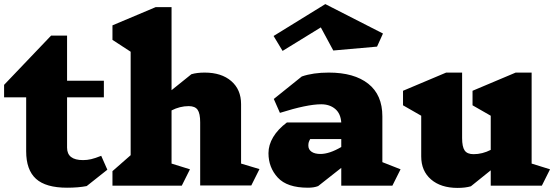

<svg xmlns="http://www.w3.org/2000/svg" viewBox="-20 -908 2715 939"><path d="M404 2Q363 10 308 10Q204 10 156 -33.5Q108 -77 108 -168V-432H0V-493L230 -734H308V-513H488V-432H308V-186Q308 -125 386 -125Q406 -125 425.5 -129.5Q445 -134 475 -146L505 -78Z M1209 -1H959V-310Q959 -353 946.5 -371Q934 -389 903 -389Q860 -389 819 -368V-108L909 -80L869 0H530V-71L619 -149V-655L530 -713V-784L741 -873H819V-467L916 -545Q943 -553 981 -553Q1063 -553 1111 -511.5Q1159 -470 1159 -399V-108L1249 -81Z M1899 0H1649V-87L1536 2Q1516 10 1486 10Q1384 10 1338.5 -39.5Q1293 -89 1293 -159Q1293 -199 1316 -237.5Q1339 -276 1383 -309H1649Q1646 -353 1619 -375.5Q1592 -398 1551 -398Q1482 -398 1349 -356L1319 -424L1456 -534Q1511 -553 1588 -553Q1712 -553 1781 -498.5Q1850 -444 1850 -339V-115L1939 -80ZM1649 -189V-228H1497Q1492 -219 1490 -212.5Q1488 -206 1488 -196Q1488 -177 1503.5 -166Q1519 -155 1548 -155H1547Q1591 -155 1649 -189ZM1824 -680 1610 -661 1549 -774 1362 -659 1318 -732 1571 -888 1853 -744Z M2630 0H2380V-75L2283 3Q2256 11 2218 11Q2136 11 2088 -30.5Q2040 -72 2040 -143V-342L1951 -393V-464L2162 -553H2240V-233Q2240 -190 2252.5 -172Q2265 -154 2296 -154Q2339 -154 2380 -175V-342L2291 -393V-464L2502 -553H2580V-108L2670 -80Z"/></svg>

Font: Inknut Antiqua Black
Style: Regular
Weight: 900
Designer: Claus Eggers Sørensen
Foundry: Claus Eggers Sørensen
Version: Version 1.003; ttfautohint (v1.8.2) -l 8 -r 50 -G 200 -x 14 